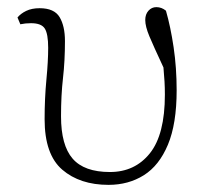

<svg xmlns="http://www.w3.org/2000/svg" viewBox="-20 -505 569 538"><path d="M284 13Q204 13 154.5 -29.5Q105 -72 105 -171Q105 -229 110 -281.5Q115 -334 115 -371Q115 -410 105.5 -425Q96 -440 67 -440Q51 -440 37 -437L29 -456Q38 -467 53.5 -474.5Q69 -482 91 -482Q132 -482 147 -457Q162 -432 162 -390Q162 -334 156.5 -286Q151 -238 151 -179Q151 -98 183.5 -60.5Q216 -23 288 -23Q358 -23 400 -75.5Q442 -128 442 -240Q442 -259 441 -276.5Q440 -294 438 -316Q410 -376 398.5 -403.5Q387 -431 387 -449Q387 -465 396 -475Q405 -485 418 -485Q433 -485 445 -475Q458 -430 466.5 -372.5Q475 -315 475 -252Q475 -158 450.5 -99.5Q426 -41 383 -14Q340 13 284 13Z"/></svg>

Font: Source Serif Pro Light
Style: Regular
Weight: 300
Designer: Frank Grießhammer
Foundry: Adobe Systems Incorporated
Version: Version 3.001;hotconv 1.0.111;makeotfexe 2.5.65597